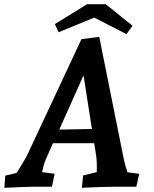

<svg xmlns="http://www.w3.org/2000/svg" viewBox="-20 -892 736 917"><path d="M5 -53 59 -66Q101 -131 116 -164L369 -705L454 -716L571 -133Q575 -110 589 -69L645 -62L631 0H517Q482 0 392 4L371 5L377 -54L442 -70Q444 -118 439 -150L430 -208H233L197 -127Q188 -105 181 -70L241 -62L228 0H129Q109 0 1 5ZM419 -276 379 -532 263 -273ZM430 -808 260 -738 242 -777 396 -872H485L613 -769L584 -729Z"/></svg>

Font: Andada Pro
Style: Bold Italic
Weight: 700
Italic angle: -7°
Designer: Carolina Giovagnoli
Foundry: Huerta Tipografica
Version: Version 3.005; ttfautohint (v1.8.4)